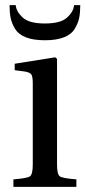

<svg xmlns="http://www.w3.org/2000/svg" viewBox="-20 -724 331 744"><path d="M17 -704H41Q43 -679 68 -656Q93 -633 154 -633Q215 -633 240 -656Q265 -679 267 -704H291Q291 -676 287 -655.5Q283 -635 270 -613Q257 -591 228 -579.5Q199 -568 154 -568Q109 -568 80 -579.5Q51 -591 38 -613Q25 -635 21 -655.5Q17 -676 17 -704ZM32 0V-29Q86 -33 96.5 -41Q107 -49 107 -87V-402Q107 -428 101 -436Q95 -444 75 -447L37 -452V-477L194 -502L201 -496V-87Q201 -49 211.5 -41Q222 -33 276 -29V0Z"/></svg>

Font: Linguistics Pro
Style: Regular
Weight: 400
Designer: Stefan Peev, Context Ltd
Foundry: Stefan Peev, Context Ltd
Version: Version 001.000